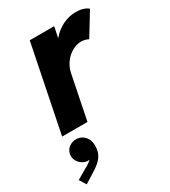

<svg xmlns="http://www.w3.org/2000/svg" viewBox="-232 -631 898 1013"><g transform="rotate(-30 217.5 -125.0)"><path d="M110.8 -525.4H259.8L246.6 -461.9H248.5Q273.4 -492.7 312 -512.9Q350.6 -533.2 395 -533.2Q420.9 -533.2 440.9 -526.4Q460.9 -519.5 469.2 -510.3L385.3 -373Q377.9 -377.9 365.7 -381.1Q353.5 -384.3 341.3 -384.3Q315.4 -384.3 288.3 -369.9Q261.2 -355.5 240.5 -328.1Q219.7 -300.8 212.4 -263.7L159.2 0H4.9ZM-34.2 242.7 24.9 208Q30.3 205.1 38.3 200.7Q46.4 196.3 54.4 190.4Q62.5 184.6 68.8 177.7Q63 178.7 59.6 178.7Q43.9 178.7 28.6 169.9Q13.2 161.1 3.2 145.8Q-6.8 130.4 -6.8 112.3Q-6.8 94.7 2.2 80.1Q11.2 65.4 26.9 57.1Q42.5 48.8 60.5 48.8Q79.6 48.8 95.7 58.1Q111.8 67.4 121.8 85.2Q131.8 103 131.8 127.9Q131.8 168.9 112.1 194.8Q92.3 220.7 55.7 242.7L-8.8 283.2Z"/></g></svg>

Font: Reddit Sans Vanilla ExtraBold
Style: Italic
Weight: 800
Italic angle: -11.25°
Designer: Stephen Hutchings
Version: Version 1.013